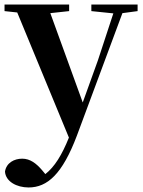

<svg xmlns="http://www.w3.org/2000/svg" viewBox="-27 -556 629 847"><path d="M376 -507 473 -497 405 -290 338 -104 195 -498 278 -507V-536H-7V-507L49 -501L277 51C246 128 214 180 173 212L158 194C133 165 106 144 71 144C36 144 1 162 -5 201C-2 245 47 271 99 271C182 271 248 212 312 43L513 -498L580 -507V-536H376Z"/></svg>

Font: Noto Serif KR
Style: Bold
Weight: 700
Designer: Ryoko NISHIZUKA 西塚涼子 (kana & ideographs); Frank Grießhammer (Latin, Greek & Cyrillic); Wenlong ZHANG 张文龙 (bopomofo); San
Foundry: Adobe
Version: Version 2.001;hotconv 1.1.0;makeotfexe 2.6.0